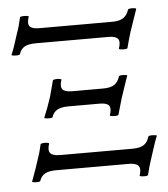

<svg xmlns="http://www.w3.org/2000/svg" viewBox="-53 -738 730 832"><g transform="rotate(-5 312.5 -321.5)"><path d="M516.6 -512.2Q514.6 -507.8 493.2 -508.8Q478.5 -509.8 479.5 -513.2Q489.7 -542.5 480.2 -555.2Q470.7 -567.9 439.5 -567.9H122.6Q90.3 -567.9 73.7 -558.3Q57.1 -548.8 50.3 -526.9Q48.3 -521.5 25.9 -522.9Q12.7 -523.9 13.7 -526.9Q27.3 -558.1 45.4 -618.2Q56.6 -647.9 64.5 -686Q65.4 -689 75 -689.7Q84.5 -690.4 93.5 -689.5Q102.5 -688.5 102.5 -686Q92.3 -656.7 101.8 -644.3Q111.3 -631.8 143.6 -631.8H460.4Q491.7 -631.8 508.5 -642.6Q525.4 -653.3 533.7 -678.2Q535.6 -683.6 557.1 -682.6Q570.3 -681.6 569.3 -678.2Q564 -663.1 553.2 -631.6Q542.5 -600.1 536.6 -583Q528.8 -559.1 516.6 -512.2ZM452.6 -228Q451.7 -225.1 442.1 -224.4Q432.6 -223.6 423.8 -224.9Q415 -226.1 415.5 -229Q425.3 -258.3 416.3 -270.8Q407.2 -283.2 375.5 -283.2H240.7Q208.5 -283.2 191.4 -273.7Q174.3 -264.2 167.5 -243.2Q166.5 -237.8 144 -239.3Q130.4 -240.2 131.3 -243.2Q146.5 -277.8 164.6 -333Q180.2 -389.6 182.6 -400.9Q183.6 -404.3 193.1 -405.3Q202.6 -406.2 211.4 -405Q220.2 -403.8 219.7 -400.9Q210 -372.1 219.7 -359.6Q229.5 -347.2 261.7 -347.2H396.5Q428.2 -347.2 444.8 -357.9Q461.4 -368.7 469.7 -394Q471.7 -398.9 493.7 -397.5Q506.3 -397 505.4 -394Q502 -384.3 491 -352.3Q480 -320.3 472.7 -297.9Q471.7 -293.5 464.4 -269Q457 -244.6 452.6 -228ZM557.6 43Q555.7 48.3 534.7 46.9Q520 45.9 521.5 42Q530.8 13.2 520.8 0.5Q510.7 -12.2 479.5 -12.2H163.6Q131.3 -12.2 114.3 -2.7Q97.2 6.8 90.3 27.8Q88.4 33.2 66.4 31.7Q53.7 30.8 54.7 27.8Q77.1 -32.2 86.4 -63Q97.2 -92.3 105.5 -129.9Q106.4 -133.3 116 -134.3Q125.5 -135.3 134.3 -134Q143.1 -132.8 142.6 -129.9Q132.8 -101.6 143.1 -88.9Q153.3 -76.2 185.5 -76.2H500.5Q532.2 -76.2 549.3 -86.9Q566.4 -97.7 573.7 -123Q575.7 -127.9 598.1 -126.5Q611.3 -126 610.4 -123Q605 -110.4 600.1 -95.9Q595.2 -81.5 588.6 -60.8Q582 -40 577.6 -26.9Q566.4 5.4 557.6 43Z"/></g></svg>

Font: Junicode SmCond Light
Style: Regular
Weight: 300
Width: 4
Designer: Peter S. Baker
Version: Version 2.206